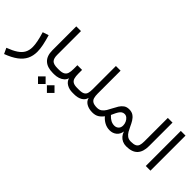

<svg xmlns="http://www.w3.org/2000/svg" viewBox="7 -1494 2601 2601"><g transform="rotate(45 1307.5 -193.5)"><path d="M186 -294.2Q209.7 -217 221.2 -158.3Q232.7 -99.6 232.7 -54.4Q232.7 6.1 208.3 51.8Q183.8 97.4 129.9 133.7Q75.9 169.9 -13.2 203.4L24.9 284.9Q130.6 245.1 196.2 196.3Q261.7 147.5 292.2 85.6Q322.8 23.7 322.8 -55.7Q322.8 -109.1 309.9 -173.1Q297.1 -237.1 271.7 -322.5Z M451.7 -671.6V-213.9Q451.7 -106.9 508.4 -53.5Q565.2 0 673.6 0H673.8V-89.8H673.6Q597.2 -89.8 569.5 -119Q541.7 -148.2 541.7 -215.3V-671.6Z M924.3 -237.1V-310.1H834.2V-237.1Q834.2 -188 824.1 -155.3Q814 -122.6 784.7 -106.2Q755.4 -89.8 697.8 -89.8H673.8Q665.5 -89.8 662.1 -80.2Q658.7 -70.6 658.7 -44.9Q658.7 -19.3 662.1 -9.6Q665.5 0 673.8 0H697.8Q740 0 777.6 -12.1Q815.2 -24.2 842 -47.7Q868.9 -71.3 878.7 -105Q893.1 -54.4 939.9 -27.2Q986.8 0 1048.8 0H1083.7V-89.8H1050.3Q997.1 -89.8 970 -106Q942.9 -122.1 933.6 -154.9Q924.3 -187.7 924.3 -237.1ZM734.6 174.3 807.6 247.1 880.4 174.3 807.6 101.3ZM564.2 174.3 637.2 247.1 710 174.3 637.2 101.3Z M1300.5 -231V-671.6H1210.9V-226.1Q1210.9 -181.4 1202.6 -151Q1194.3 -120.6 1167.2 -105.2Q1140.1 -89.8 1083.5 -89.8Q1075.9 -89.8 1072.1 -80Q1068.4 -70.1 1068.4 -44.9Q1068.4 -20 1072.1 -10Q1075.9 0 1083.5 0Q1150.9 0 1197.5 -27.5Q1244.1 -54.9 1255.4 -106Q1266.6 -55.4 1314.2 -27.7Q1361.8 0 1428.2 0H1428.7V-89.8H1428.2Q1373.5 -89.8 1346.1 -106.6Q1318.6 -123.3 1309.6 -154.9Q1300.5 -186.5 1300.5 -231Z M1632.1 -155 1647.2 -188Q1662.1 -221.9 1677.2 -246.1Q1692.4 -270.3 1711.1 -283.2Q1729.7 -296.1 1754.9 -296.1Q1781.5 -296.1 1803.2 -277.7Q1825 -259.3 1837.9 -230.6Q1850.8 -201.9 1850.8 -170.9Q1850.8 -130.1 1826.5 -107.2Q1802.2 -84.2 1765.9 -84.2Q1729.2 -84.2 1696 -102.4Q1662.8 -120.6 1632.1 -155ZM1428.7 -89.8Q1420.4 -89.8 1417 -80.2Q1413.6 -70.6 1413.6 -44.9Q1413.6 -19.3 1417 -9.6Q1420.4 0 1428.7 0Q1485.8 0 1523.1 -23.8Q1560.3 -47.6 1586.7 -84.7Q1620.8 -43.5 1667 -19Q1713.1 5.4 1765.4 5.4Q1824 5.4 1865.2 -28.3Q1906.5 -62 1914.6 -121.3Q1926.3 -84.2 1949.6 -56.9Q1972.9 -29.5 2005.6 -14.8Q2038.3 0 2077.4 0H2077.9V-89.8H2077.4Q2035.6 -89.8 2008.3 -109.9Q1981 -129.9 1962.4 -162.1Q1943.8 -194.3 1927.2 -231Q1910.2 -269.5 1888.7 -304.7Q1867.2 -339.8 1835.2 -362.4Q1803.2 -385 1754.2 -385Q1707.3 -385 1676.5 -363Q1645.8 -341.1 1624 -306.2Q1602.3 -271.2 1583 -232.2Q1565.4 -196.5 1545.8 -163.8Q1526.1 -131.1 1498.4 -110.5Q1470.7 -89.8 1428.7 -89.8Z M2078.1 -89.8Q2070.6 -89.8 2066.7 -80Q2062.7 -70.1 2062.7 -44.9Q2062.7 -20 2066.7 -10Q2070.6 0 2078.1 0Q2190.4 0 2242.9 -56.2Q2295.4 -112.3 2295.4 -220.7V-671.6H2205.6V-220.7Q2205.6 -174.3 2195.7 -145.5Q2185.8 -116.7 2158.4 -103.3Q2131.1 -89.8 2078.1 -89.8Z M2544.4 0V-671.6H2454.6V0Z"/></g></svg>

Font: Estedad-FD-VF Thin
Style: Regular
Weight: 100
Designer: Amin Abedi
Version: Version 5.0